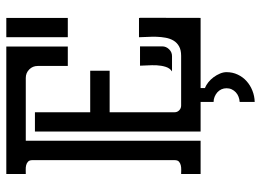

<svg xmlns="http://www.w3.org/2000/svg" viewBox="-134 -550 863 636"><g transform="rotate(-90 298.0 -232.5)"><path d="M243.7 -85.9Q243.7 -77.1 250.2 -70.8Q256.8 -64.5 265.6 -64.5H430.7Q449.7 -64.5 461.9 -71.3Q474.1 -78.1 481 -89.6Q487.8 -101.1 490.5 -115.7Q493.2 -130.4 493.7 -146Q494.1 -161.6 493.2 -176.8Q492.2 -191.9 492.2 -204.1H556.2V-200.7H556.6L556.2 0H323.7V14.2Q333.5 18.1 343 25.6Q352.5 33.2 359.9 43.2Q367.2 53.2 371.8 64.2Q376.5 75.2 376.5 85.9Q376.5 106 368.4 123Q360.4 140.1 346.7 152.3Q333 164.6 315.2 171.6Q297.4 178.7 277.8 179.2V129.4Q286.6 128.9 294.9 125.7Q303.2 122.6 309.6 116.7Q315.9 110.8 319.6 103Q323.2 95.2 323.2 85.9Q323.2 76.7 319.6 68.8Q315.9 61 309.6 55.4Q303.2 49.8 294.9 46.4Q286.6 43 277.8 43V0H179.7V-548.8H243.7V-365.7H381.3V-301.3H243.7ZM149.4 -579.1V0H39.1V-64.5Q45.4 -64.5 53.2 -64.2Q61 -64 68.1 -65.7Q75.2 -67.4 80.1 -71.8Q85 -76.2 85 -85.9V-557.6Q85 -566.9 80.1 -571.5Q75.2 -576.2 68.1 -577.9Q61 -579.6 53.2 -579.3Q45.4 -579.1 39.1 -579.1V-643.6H461.4V-439.9H397V-539.6Q397 -556.2 385.5 -567.6Q374 -579.1 357.4 -579.1ZM556.2 -643.6V-439.9H492.2V-643.6ZM378.9 -94.7Q389.6 -101.6 394 -115.5Q398.4 -129.4 399.2 -145.3Q399.9 -161.1 398.9 -176.3Q397.9 -191.4 397.9 -200.7H461.9V-127.4Q461.9 -114.3 452.4 -104.5Q442.9 -94.7 429.7 -94.7Z"/></g></svg>

Font: Isar CAT
Style: Regular
Weight: 400
Designer: Digitized by Peter Wiegel
Foundry: CAT-Fonts, Peter Wiegel
Version: Version 1.000; ttfautohint (v1.3)